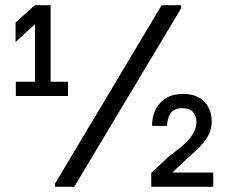

<svg xmlns="http://www.w3.org/2000/svg" viewBox="-20 -720 882 740"><path d="M242 -350H41V-405H115V-625H113L40 -558V-633L114 -700H175V-405H242ZM678 -688 266 0H192V-12L603 -700H678ZM802 -55V0H563V-54L630 -116Q638 -122 670.5 -147.5Q703 -173 720 -198.5Q737 -224 737 -249Q737 -273 724 -288Q711 -303 683 -303Q649 -303 636.5 -282Q624 -261 624 -235H566Q566 -289 597.5 -323.5Q629 -358 685 -358Q739 -358 767.5 -328Q796 -298 796 -254Q796 -214 775 -185Q754 -156 730.5 -135Q707 -114 700 -108L646 -57V-55Z"/></svg>

Font: Be Vietnam
Style: Regular
Weight: 400
Designer: Gabriel Lam
Foundry: TypeRant
Version: Version 4.000